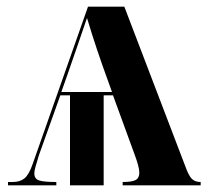

<svg xmlns="http://www.w3.org/2000/svg" viewBox="-20 -556 627 576"><path d="M4 0V-10H18Q40 -10 53.5 -21Q67 -32 78 -64L244 -536H353L536 -57Q546 -29 555.5 -19.5Q565 -10 582 -10V0H348V-10Q376 -10 387 -16Q398 -22 398 -38Q398 -47 394 -61.5Q390 -76 384 -92L319 -270H291V0H190V-270H161L97 -91Q91 -71 87 -57.5Q83 -44 83 -36Q83 -19 98 -14.5Q113 -10 149 -10V0ZM164 -280H316L302 -319Q288 -357 272 -404.5Q256 -452 241 -502Q228 -464 212.5 -419Q197 -374 182 -331Z"/></svg>

Font: Noto Serif Display Condensed
Style: Bold
Weight: 700
Width: 3
Designer: Monotype Design Team
Foundry: Monotype Imaging Inc.
Version: Version 2.009